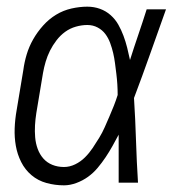

<svg xmlns="http://www.w3.org/2000/svg" viewBox="-20 -548 540 576"><path d="M172 8Q145 8 119.5 1Q94 -6 74.5 -22.5Q55 -39 43.5 -62Q32 -85 27.5 -110.5Q23 -136 24 -163Q25 -190 30 -218L50 -338Q53 -361 60 -384.5Q67 -408 79.5 -430Q92 -452 109.5 -471.5Q127 -491 148.5 -504Q170 -517 194.5 -522.5Q219 -528 242 -528Q262 -528 280 -521.5Q298 -515 312 -502.5Q326 -490 335 -474Q344 -458 350.5 -440.5Q357 -423 361.5 -405Q366 -387 370 -368Q382 -406 395 -444Q408 -482 420 -520H478Q454 -453 430.5 -386.5Q407 -320 382 -254Q386 -191 388 -127Q390 -63 394 0H336Q336 -36 336 -72Q336 -108 336 -144Q327 -127 317.5 -110Q308 -93 297 -76.5Q286 -60 273 -44.5Q260 -29 244 -17.5Q228 -6 209 1Q190 8 172 8ZM172 -47Q189 -47 205.5 -55Q222 -63 235 -76Q248 -89 258 -104Q268 -119 277.5 -134.5Q287 -150 294 -166Q301 -182 308 -198Q315 -214 321.5 -230.5Q328 -247 333 -263Q333 -279 332 -295Q331 -311 329 -327Q327 -343 325 -358.5Q323 -374 319.5 -389Q316 -404 310.5 -419Q305 -434 296 -446Q287 -458 273 -465.5Q259 -473 242 -473Q225 -473 207.5 -468Q190 -463 175.5 -452.5Q161 -442 149.5 -427Q138 -412 130 -396Q122 -380 117 -363Q112 -346 109 -329L89 -209Q86 -190 85 -172Q84 -154 85.5 -136Q87 -118 93 -101.5Q99 -85 110 -72.5Q121 -60 137 -53.5Q153 -47 172 -47Z"/></svg>

Font: Iosevka Light Oblique
Style: Regular
Weight: 300
Italic angle: -9°
Monospace: yes
Designer: Belleve Invis
Foundry: Belleve Invis
Version: Version 32.5.0; ttfautohint (v1.8.4)